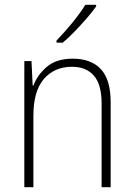

<svg xmlns="http://www.w3.org/2000/svg" viewBox="-20 -785 562 805"><path d="M285 -539Q362 -539 403 -495Q444 -451 444 -356V0H406V-351Q406 -431 373.5 -468Q341 -505 282 -505Q208 -505 164 -454Q120 -403 120 -300V0H82V-529H112L117 -426H120Q136 -470 176 -504.5Q216 -539 285 -539ZM383 -758Q367 -735 343 -707.5Q319 -680 293 -653Q267 -626 243 -606H217V-615Q249 -648 283 -689.5Q317 -731 338 -765H383Z"/></svg>

Font: Noto Sans Armenian SemiCondensed ExtraLight
Style: Regular
Weight: 200
Width: 4
Designer: Monotype Design Team
Foundry: Monotype Imaging Inc.
Version: Version 2.008; ttfautohint (v1.8.4.7-5d5b)